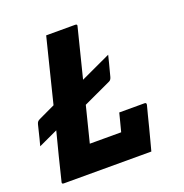

<svg xmlns="http://www.w3.org/2000/svg" viewBox="-159 -813 886 926"><g transform="rotate(-20 283.5 -350.0)"><path d="M13 0Q1 0 5 -11Q20 -72 35 -132.5Q50 -193 66 -253L-33 -207Q-29 -222 -23.5 -243Q-18 -264 -7 -310Q-5 -318 -1.5 -322.5Q2 -327 10 -331L95 -371Q109 -428 123.5 -485.5Q138 -543 152 -600Q158 -625 164.5 -650Q171 -675 177 -700H326Q338 -700 334 -689L271 -438L426 -510Q423 -498 416 -470Q409 -442 399 -405Q395 -391 386 -387L242 -320L196 -137H357Q363 -159 370 -187Q377 -215 381 -230H511Q521 -230 519 -219Q514 -200 506.5 -171Q499 -142 491 -110Q483 -78 475 -49Q467 -20 462 0Z"/></g></svg>

Font: Recursive Mn Lnr St XBd
Style: Italic
Weight: 800
Italic angle: -15°
Monospace: yes
Version: Version 1.079;hotconv 1.0.112;makeotfexe 2.5.65598; ttfautoh